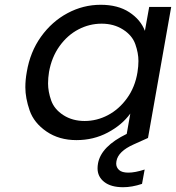

<svg xmlns="http://www.w3.org/2000/svg" viewBox="-20 -577 736 803"><path d="M517 145Q545 145 585 132L574 192Q532 206 495 206Q444 206 416 184Q388 162 388 127Q388 117 390 106Q403 35 510 -17L525 -102Q490 -54 430.5 -22.5Q371 9 300 9Q227 9 174.5 -27Q122 -63 104 -115Q86 -167 86 -212Q86 -243 92 -276Q106 -360 151.5 -423.5Q197 -487 262.5 -522Q328 -557 401 -557Q473 -557 520.5 -526Q568 -495 586 -448L604 -548H696L599 0L539 27Q474 56 467 97Q466 102 466 107Q466 123 478 134Q490 145 517 145ZM334 -71Q385 -71 431.5 -95.5Q478 -120 511.5 -166.5Q545 -213 555 -275Q559 -300 559 -322Q559 -355 546 -392Q533 -429 494.5 -453.5Q456 -478 405 -478Q354 -478 308 -454Q262 -430 229 -384Q196 -338 185 -276Q181 -251 181 -228Q181 -194 194 -157Q207 -120 245 -95.5Q283 -71 334 -71Z"/></svg>

Font: Fz Poppins
Style: Italic
Weight: 400
Italic angle: -10°
Designer: Ninad Kale (Devanagari), Jonny Pinhorn (Latin)
Foundry: Indian Type Foundry
Version: Vit hóa bi Vntype.Com & FontZin.Com